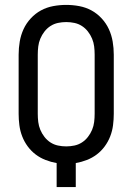

<svg xmlns="http://www.w3.org/2000/svg" viewBox="-20 -763 540 783"><path d="M211 0V-98Q188 -102 166 -110.5Q144 -119 125.5 -133Q107 -147 93 -166Q79 -185 70.5 -207Q62 -229 59 -252.5Q56 -276 56 -299V-540Q56 -567 60.5 -593.5Q65 -620 76 -644Q87 -668 105.5 -688Q124 -708 147 -720.5Q170 -733 196.5 -738Q223 -743 250 -743Q277 -743 303.5 -738Q330 -733 353 -720.5Q376 -708 394.5 -688Q413 -668 424 -644Q435 -620 439.5 -593.5Q444 -567 444 -540V-299Q444 -276 441 -252.5Q438 -229 429.5 -207Q421 -185 407 -166Q393 -147 374.5 -133Q356 -119 334 -110.5Q312 -102 289 -98V0ZM250 -166Q267 -166 283.5 -169.5Q300 -173 314 -182Q328 -191 338.5 -204.5Q349 -218 355.5 -233.5Q362 -249 364 -265.5Q366 -282 366 -299V-540Q366 -557 364 -573.5Q362 -590 355.5 -605.5Q349 -621 338.5 -634.5Q328 -648 314 -657Q300 -666 283.5 -669.5Q267 -673 250 -673Q233 -673 216.5 -669.5Q200 -666 186 -657Q172 -648 161.5 -634.5Q151 -621 144.5 -605.5Q138 -590 136 -573.5Q134 -557 134 -540V-299Q134 -282 136 -265.5Q138 -249 144.5 -233.5Q151 -218 161.5 -204.5Q172 -191 186 -182Q200 -173 216.5 -169.5Q233 -166 250 -166Z"/></svg>

Font: Iosevka
Style: Regular
Weight: 400
Monospace: yes
Designer: Belleve Invis
Foundry: Belleve Invis
Version: Version 33.2.3; ttfautohint (v1.8.4)